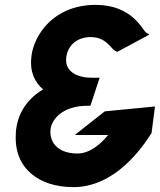

<svg xmlns="http://www.w3.org/2000/svg" viewBox="-20 -745 656 788"><path d="M602 -199 616 -308 410 -288 287 -191H424C394 -155 350 -115 298 -115C224 -115 184 -154 187 -210C189 -249 228 -303 318 -310C328 -311 340 -311 351 -311L389 -426H377C362 -426 348 -426 335 -427C270 -435 242 -470 254 -521C264 -563 298 -590 346 -593C358 -593 368 -592 378 -590C425 -578 436 -543 457 -534L461 -532L593 -603L579 -612C566 -620 524 -725 373 -725C200 -725 120 -602 109 -515C101 -453 121 -409 157 -378C99 -344 55 -289 46 -212C45 -206 45 -201 45 -197V-196C36 -54 140 23 281 23C454 23 565 -141 602 -199Z"/></svg>

Font: Bluebird
Style: SfBdObl
Weight: 700
Designer: Jasper
Foundry: Cannot Into Space Fonts
Version: Version 0.98